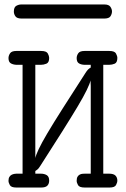

<svg xmlns="http://www.w3.org/2000/svg" viewBox="-20 -839 565 859"><path d="M42 -787Q42 -807 53 -813Q64 -819 75 -819H447Q467 -819 474 -808.5Q481 -798 481 -788Q481 -777 474.5 -766.5Q468 -756 446 -756H77Q56 -756 49 -766Q42 -776 42 -787ZM18 -30Q18 -41 22 -47.5Q26 -54 32 -57Q38 -60 44 -61Q50 -62 53 -62H81V-549H56Q41 -549 29.5 -555Q18 -561 18 -579Q18 -590 25 -600.5Q32 -611 53 -611H164Q188 -611 194 -599.5Q200 -588 200 -580Q200 -559 187.5 -554Q175 -549 163 -549H138V-132Q141 -146 153.5 -172.5Q166 -199 192 -243Q218 -287 260 -353Q302 -419 362 -512Q369 -523 373.5 -527.5Q378 -532 386 -537V-549H360Q345 -549 334 -555Q323 -561 323 -579Q323 -590 330 -600.5Q337 -611 358 -611H469Q493 -611 499 -599.5Q505 -588 505 -580Q505 -559 493 -554Q481 -549 468 -549H442V-62H468Q488 -62 496.5 -53.5Q505 -45 505 -31Q505 -22 499 -11Q493 0 470 0H359Q335 0 329 -11Q323 -22 323 -30Q323 -42 327 -48.5Q331 -55 337 -58Q343 -61 349 -61.5Q355 -62 360 -62H386V-455L385 -479Q382 -465 368 -436Q354 -407 326.5 -361Q299 -315 258 -250Q217 -185 161 -98Q154 -87 150 -83Q146 -79 138 -74V-62H163Q178 -62 189 -55.5Q200 -49 200 -31Q200 -17 192 -8.5Q184 0 164 0H53Q30 0 24 -11Q18 -22 18 -30Z"/></svg>

Font: CMU Typewriter Custom
Style: Regular
Weight: 500
Monospace: yes
Version: Version 0.7.0